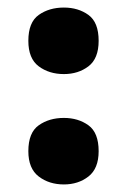

<svg xmlns="http://www.w3.org/2000/svg" viewBox="-20 -568 337 508"><path d="M55 -460Q55 -509 82.5 -528.5Q110 -548 149 -548Q187 -548 214 -528.5Q241 -509 241 -460Q241 -413 214 -392.5Q187 -372 149 -372Q110 -372 82.5 -392.5Q55 -413 55 -460ZM55 -168Q55 -217 82.5 -236.5Q110 -256 149 -256Q187 -256 214 -236.5Q241 -217 241 -168Q241 -122 214 -101Q187 -80 149 -80Q110 -80 82.5 -101Q55 -122 55 -168Z"/></svg>

Font: Noto Sans Telugu UI ExtraBold
Style: Regular
Weight: 800
Designer: Jelle Bosma - Monotype Design Team
Foundry: Monotype Imaging Inc.
Version: Version 2.005; ttfautohint (v1.8.4.7-5d5b)